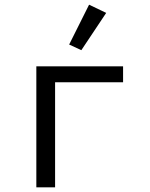

<svg xmlns="http://www.w3.org/2000/svg" viewBox="-20 -799 640 819"><path d="M135 -516H505V-448H215V0H135ZM327 -585 275 -609 360 -779 433 -744Z"/></svg>

Font: iA Writer Quattro V
Style: Regular
Weight: 400
Designer: Mike Abbink, Paul van der Laan, Pieter van Rosmalen, Oliver Reichenstein
Foundry: Information Architects Inc.
Version: Version 2.000